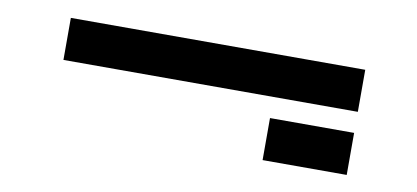

<svg xmlns="http://www.w3.org/2000/svg" viewBox="-38 -489 954 439"><g transform="rotate(10 439.5 -269.0)"><path d="M585.9 -146.5V-244.1H781.2V-146.5ZM97.7 -293V-390.6H781.2V-293Z"/></g></svg>

Font: Trigram
Style: Regular
Weight: 400
Designer: GGBotNet
Foundry: GGBotNet
Version: 1.05